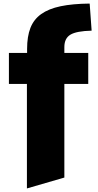

<svg xmlns="http://www.w3.org/2000/svg" viewBox="-20 -837 550 1077"><path d="M131 -366H30V-540H132V-563Q132 -632 150.5 -680Q169 -728 211 -758Q253 -788 320 -802Q387 -816 483 -817L494 -665Q409 -663 375 -642.5Q341 -622 341 -573V-540H475V-366H341V159L131 220Z"/></svg>

Font: Encode Sans Narrow
Style: Black
Weight: 900
Designer: Pablo Impallari, Andres Torresi
Foundry: Pablo Impallari, Andres Torresi
Version: Version 1.000; ttfautohint (v1.00) -l 8 -r 50 -G 200 -x 14 -